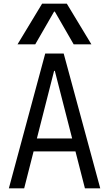

<svg xmlns="http://www.w3.org/2000/svg" viewBox="-20 -1020 590 1040"><path d="M28 0 225 -730H325L523 0H440L277 -636H273L111 0ZM128 -200V-270H423V-200ZM75 -780 208 -1000H342L475 -780H379L277 -957H273L171 -780Z"/></svg>

Font: M PLUS Code Latin SemiExpanded
Style: Regular
Weight: 400
Width: 6
Designer: Coji Morishita
Foundry: UNDERFOREST DESIGN
Version: Version 1.002; ttfautohint (v1.8.3)